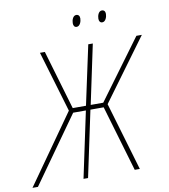

<svg xmlns="http://www.w3.org/2000/svg" viewBox="-150 -962 916 1041"><g transform="rotate(-10 308.0 -441.0)"><path d="M473 -818C491 -818 500 -843 500 -860C500 -874 493 -882 481 -882C463 -882 455 -858 455 -841C455 -827 461 -818 473 -818ZM332 -818C350 -818 359 -843 359 -860C359 -874 352 -882 340 -882C322 -882 314 -858 314 -841C314 -827 320 -818 332 -818ZM-56 0H-26L232 -363H302L225 0H250L327 -363H400L507 0H535L424 -376L672 -714H642L402 -388H333L402 -714H377L307 -388H234L138 -714H111L211 -378Z"/></g></svg>

Font: Noto Sans Condensed Thin
Style: Italic
Weight: 100
Width: 3
Italic angle: -12°
Designer: Monotype Design Team
Foundry: Monotype Imaging Inc.
Version: Version 2.013